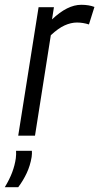

<svg xmlns="http://www.w3.org/2000/svg" viewBox="-68 -566 414 801"><path d="M157 -536 149 -485Q213 -546 271 -546Q303 -546 326 -537L303 -464Q278 -472 253 -472Q228 -472 201.5 -460Q175 -448 144 -419L78 0H8L93 -536ZM-1 63H65Q66 74 64 89Q58 125 43.5 156Q29 187 8 215H-48Q-28 182 -17 152.5Q-6 123 -2 94Q0 77 -1 63Z"/></svg>

Font: Georama SemiCondensed
Style: Italic
Weight: 400
Width: 4
Italic angle: -9°
Designer: Jean-Baptiste Levee
Foundry: Production Type
Version: Version 1.000